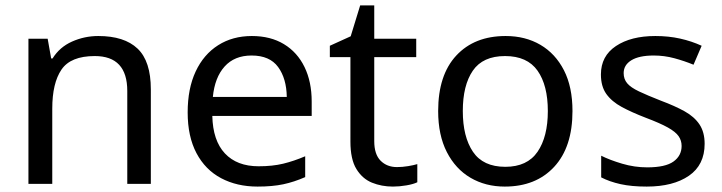

<svg xmlns="http://www.w3.org/2000/svg" viewBox="-20 -679 2667 709"><path d="M343 -546Q439 -546 488 -499.5Q537 -453 537 -349V0H450V-343Q450 -472 330 -472Q241 -472 207 -422Q173 -372 173 -278V0H85V-536H156L169 -463H174Q200 -505 246 -525.5Q292 -546 343 -546Z M910 -546Q979 -546 1028.5 -516Q1078 -486 1104.5 -431.5Q1131 -377 1131 -304V-251H764Q766 -160 810.5 -112.5Q855 -65 935 -65Q986 -65 1025.5 -74.5Q1065 -84 1107 -102V-25Q1066 -7 1026 1.5Q986 10 931 10Q855 10 796.5 -21Q738 -52 705.5 -113.5Q673 -175 673 -264Q673 -352 702.5 -415Q732 -478 785.5 -512Q839 -546 910 -546ZM909 -474Q846 -474 809.5 -433.5Q773 -393 766 -321H1039Q1038 -389 1007 -431.5Q976 -474 909 -474Z M1446 -62Q1466 -62 1487 -65.5Q1508 -69 1521 -73V-6Q1507 1 1481 5.5Q1455 10 1431 10Q1389 10 1353.5 -4.5Q1318 -19 1296 -55Q1274 -91 1274 -156V-468H1198V-510L1275 -545L1310 -659H1362V-536H1517V-468H1362V-158Q1362 -109 1385.5 -85.5Q1409 -62 1446 -62Z M2094 -269Q2094 -136 2026.5 -63Q1959 10 1844 10Q1773 10 1717.5 -22.5Q1662 -55 1630 -117.5Q1598 -180 1598 -269Q1598 -402 1665 -474Q1732 -546 1847 -546Q1920 -546 1975.5 -513.5Q2031 -481 2062.5 -419.5Q2094 -358 2094 -269ZM1689 -269Q1689 -174 1726.5 -118.5Q1764 -63 1846 -63Q1927 -63 1965 -118.5Q2003 -174 2003 -269Q2003 -364 1965 -418Q1927 -472 1845 -472Q1763 -472 1726 -418Q1689 -364 1689 -269Z M2582 -148Q2582 -70 2524 -30Q2466 10 2368 10Q2312 10 2271.5 1Q2231 -8 2200 -24V-104Q2232 -88 2277.5 -74.5Q2323 -61 2370 -61Q2437 -61 2467 -82.5Q2497 -104 2497 -140Q2497 -160 2486 -176Q2475 -192 2446.5 -208Q2418 -224 2365 -244Q2313 -264 2276 -284Q2239 -304 2219 -332Q2199 -360 2199 -404Q2199 -472 2254.5 -509Q2310 -546 2400 -546Q2449 -546 2491.5 -536.5Q2534 -527 2571 -510L2541 -440Q2507 -454 2470 -464Q2433 -474 2394 -474Q2340 -474 2311.5 -456.5Q2283 -439 2283 -409Q2283 -387 2296 -371.5Q2309 -356 2339.5 -341.5Q2370 -327 2421 -307Q2472 -288 2508 -268Q2544 -248 2563 -219.5Q2582 -191 2582 -148Z"/></svg>

Font: Noto Sans Tai Le
Style: Regular
Weight: 400
Designer: Monotype Design Team
Foundry: Monotype Imaging Inc.
Version: Version 2.002; ttfautohint (v1.8.4.7-5d5b)